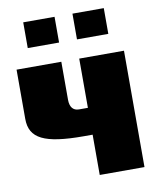

<svg xmlns="http://www.w3.org/2000/svg" viewBox="-82 -782 679 845"><g transform="rotate(-10 257.5 -360.0)"><path d="M80 -605H220V-720H80ZM300 -605H440V-720H300ZM15 -520V-300C15 -212 80 -180 255 -180H295V0H495V-520H295V-300H255C229 -300 215 -318 215 -350V-520Z"/></g></svg>

Font: MikodacsPCS
Style: Regular
Weight: 900
Designer: gluk (gluksza@wp.pl)
Foundry: gluk (gluksza@wp.pl)
Version: Version 0.27